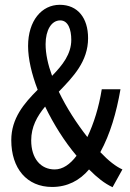

<svg xmlns="http://www.w3.org/2000/svg" viewBox="-20 -767 540 800"><path d="M208 -61C150 -61 110 -106 110 -182C110 -238 134 -282 168 -323C203 -250 249 -177 299 -118C272 -82 241 -61 208 -61ZM231 -682C264 -682 277 -644 277 -601C277 -542 241 -496 197 -451C180 -497 170 -542 170 -583C170 -641 194 -682 231 -682ZM404 -395C392 -320 371 -253 344 -196C300 -252 257 -318 225 -385C285 -447 347 -511 347 -608C347 -692 304 -747 229 -747C154 -747 97 -681 97 -575C97 -522 112 -458 137 -393C80 -336 27 -274 27 -183C27 -65 92 12 197 12C261 12 312 -15 351 -61C386 -26 415 -3 449 13L490 -61C463 -73 432 -97 398 -133C439 -208 465 -297 482 -395Z"/></svg>

Font: Noto Sans Mono CJK JP Regular
Style: Regular
Weight: 400
Designer: Ryoko NISHIZUKA (kana & ideographs); Paul D. Hunt (Latin, Greek & Cyrillic); Wenlong ZHANG (bopomofo); Sandoll Communica
Foundry: Adobe Systems Incorporated
Version: Version 1.004;PS 1.004;hotconv 1.0.82;makeotf.lib2.5.63406